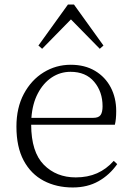

<svg xmlns="http://www.w3.org/2000/svg" viewBox="-20 -805 576 839"><path d="M297.9 14.2Q226.6 14.2 170.9 -15.1Q115.2 -44.4 83.5 -103.5Q51.8 -162.6 51.8 -252Q51.8 -334 84.2 -394.8Q116.7 -455.6 170.7 -488.8Q224.6 -522 289.1 -522Q350.6 -522 395.3 -495.4Q439.9 -468.8 463.9 -423.1Q487.8 -377.4 487.8 -319.8Q487.8 -282.7 481.9 -259.8H116.2Q116.7 -140.6 171.4 -85.2Q226.1 -29.8 311 -29.8Q363.3 -29.8 404.1 -47.9Q444.8 -65.9 477.1 -102.1L492.2 -87.9Q459 -40.5 410.6 -13.2Q362.3 14.2 297.9 14.2ZM117.2 -290H387.2Q411.1 -290 419.7 -302.5Q428.2 -314.9 428.2 -340.8Q428.2 -403.8 391.6 -447.5Q355 -491.2 288.1 -491.2Q243.2 -491.2 206.1 -466.6Q168.9 -441.9 145.3 -396.7Q121.6 -351.6 117.2 -290ZM416 -591.8 290 -720.2 164.1 -591.8 147.9 -606 276.9 -785.2H303.2L432.1 -606Z"/></svg>

Font: Source Han Serif TW ExtraLight
Style: Regular
Weight: 250
Designer: Ryoko NISHIZUKA Ë•øÂ°öÊ∂ºÂ≠ê (kana & ideographs); Frank Grie√ühammer (Latin, Greek & Cyrillic); Wenlong ZHANG Âº†ÊñáÈæô 
Foundry: Adobe
Version: Version 2.003;hotconv 1.1.1;makeotfexe 2.6.0